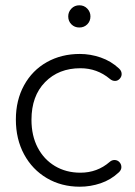

<svg xmlns="http://www.w3.org/2000/svg" viewBox="-20 -698 510 726"><path d="M40 -246Q40 -319 71 -375.5Q102 -432 157 -463Q212 -494 282 -494Q322 -494 361 -480.5Q400 -467 430 -439Q440 -430 440 -418Q440 -408 432.5 -400Q425 -392 415 -392Q404 -392 395 -400Q347 -440 284 -440Q202 -440 150.5 -387.5Q99 -335 99 -245Q99 -185 122.5 -140Q146 -95 188 -70Q230 -45 284 -45Q348 -45 395 -86Q403 -93 413 -93Q424 -93 431.5 -85Q439 -77 439 -66Q439 -55 429 -46Q399 -18 360.5 -5Q322 8 282 8Q212 8 157 -24.5Q102 -57 71 -114.5Q40 -172 40 -246ZM238 -636Q238 -653 250 -665.5Q262 -678 280 -678Q298 -678 310 -665.5Q322 -653 322 -636Q322 -618 310 -606Q298 -594 280 -594Q262 -594 250 -606Q238 -618 238 -636Z"/></svg>

Font: SN Pro Light
Style: Regular
Weight: 300
Designer: Tobias Whetton
Foundry: Supernotes
Version: Version 1.002